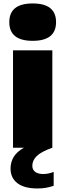

<svg xmlns="http://www.w3.org/2000/svg" viewBox="-20 -834 369 1084"><path d="M32.5 -709Q32.5 -814.5 164.5 -814.5Q296.5 -814.5 296.5 -709Q296.5 -603.5 164.5 -603.5Q32.5 -603.5 32.5 -709ZM224 148.5Q253 148.5 283 136.5V215Q260.5 222.5 239.5 226.2Q218.5 230 190.5 230Q116.5 230 78 200Q39.5 170 39.5 117.5Q39.5 82 57 52.5Q74.5 23 115 0H53.5V-550H275.5V0Q212.5 22.5 187.5 47Q162.5 71.5 162.5 102Q162.5 123.5 178.2 136Q194 148.5 224 148.5Z"/></svg>

Font: Encode Sans Semi Expanded Black
Style: Regular
Weight: 900
Width: 6
Designer: Multiple Designers
Foundry: Impallari Type
Version: Version 2.000